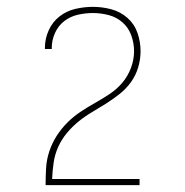

<svg xmlns="http://www.w3.org/2000/svg" viewBox="-20 -863 540 560"><path d="M113 -323V-324Q113 -349 114.5 -373.5Q116 -398 124 -422Q132 -446 145.5 -467Q159 -488 176.5 -505.5Q194 -523 215 -537Q236 -551 257.5 -563Q279 -575 300 -589Q321 -603 337 -622Q353 -641 362 -665Q371 -689 371 -714Q371 -737 363 -759.5Q355 -782 337.5 -797.5Q320 -813 297 -819Q274 -825 251 -825Q229 -825 207 -820Q185 -815 167.5 -801.5Q150 -788 140.5 -767Q131 -746 131 -724V-720H111V-724Q111 -750 122 -774.5Q133 -799 153.5 -815Q174 -831 199.5 -837Q225 -843 251 -843Q278 -843 304.5 -836Q331 -829 351.5 -811Q372 -793 381 -767Q390 -741 390 -714Q390 -690 383 -666.5Q376 -643 362 -623.5Q348 -604 329 -589Q310 -574 289.5 -561Q269 -548 248.5 -536Q228 -524 209.5 -509Q191 -494 175.5 -475.5Q160 -457 150 -435Q140 -413 136.5 -389Q133 -365 132 -341H387V-323Z"/></svg>

Font: Iosevka SS18 Thin
Style: Regular
Weight: 100
Monospace: yes
Designer: Belleve Invis
Foundry: Belleve Invis
Version: Version 25.1.1; ttfautohint (v1.8.4)